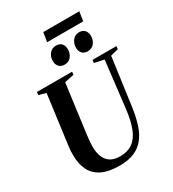

<svg xmlns="http://www.w3.org/2000/svg" viewBox="-254 -1228 1237 1374"><g transform="rotate(-30 364.5 -541.0)"><path d="M662 -702.5 607.5 -305.5Q596.5 -228.5 577 -169.5Q557.5 -110.5 524.8 -70.8Q492 -31 442.8 -10.5Q393.5 10 324.5 10Q234 10 178 -17.2Q122 -44.5 96 -96.5Q70 -148.5 70 -222Q69.5 -240 70.8 -259.2Q72 -278.5 75 -298.5L128.5 -702.5L69.5 -719L72.5 -743H362.5L360 -719L282 -702.5L229 -302.5Q225.5 -275.5 223.2 -250.2Q221 -225 221 -203Q221 -159.5 234 -124Q247 -88.5 277.2 -67.2Q307.5 -46 360 -46Q420.5 -46 461.8 -75Q503 -104 527.5 -164.2Q552 -224.5 563 -318L608 -702L528.5 -719L531.5 -743H729L726.5 -719ZM342 -813Q313.5 -813 297.2 -831Q281 -849 281 -878Q281 -912.5 301.2 -937.5Q321.5 -962.5 355 -962.5Q387 -962.5 402 -943.8Q417 -925 417 -898.5Q417 -863.5 397.5 -838.2Q378 -813 342 -813ZM533 -813Q504.5 -813 488.2 -831Q472 -849 472 -878Q472.5 -912.5 492.8 -937.5Q513 -962.5 546 -962.5Q577.5 -962.5 592.8 -943.8Q608 -925 608 -898.5Q608 -863.5 588.5 -838.2Q569 -813 533 -813ZM325.5 -1091.5H623.5L611.5 -1015H313.5Z"/></g></svg>

Font: Merriweather 120pt
Style: Bold Italic
Weight: 700
Italic angle: -7.8°
Version: Version 2.101